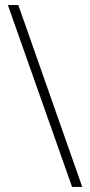

<svg xmlns="http://www.w3.org/2000/svg" viewBox="-20 -734 355 754"><path d="M52 -714 303 0H263L11 -714Z"/></svg>

Font: Noto Sans Disp ExtLt
Style: Regular
Weight: 200
Designer: Monotype Design Team
Foundry: Monotype Imaging Inc.
Version: Version 2.000;GOOG;noto-source:20170915:90ef993387c0